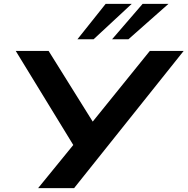

<svg xmlns="http://www.w3.org/2000/svg" viewBox="-20 -967 964 987"><path d="M176 0 370 -238 373 -195 61 -705H230L464 -330H447L750 -705H924L361 0ZM378 -765 523 -947H657L461 -765ZM556 -765 713 -947H846L640 -765Z"/></svg>

Font: Nunito Sans 7pt Expanded
Style: Bold Italic
Weight: 700
Width: 7
Italic angle: -9°
Designer: Vernon Adams
Foundry: Vernon Adams
Version: Version 3.101;gftools[0.9.27]